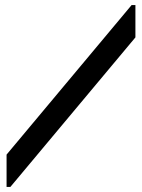

<svg xmlns="http://www.w3.org/2000/svg" viewBox="-20 -740 561 760"><path d="M6 -128 501 -720H516V-592L21 0H6Z"/></svg>

Font: Orbitron
Style: Regular
Weight: 500
Designer: Matt McInerney
Foundry: Matt McInerney
Version: 1.000